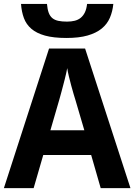

<svg xmlns="http://www.w3.org/2000/svg" viewBox="-20 -966 690 986"><path d="M497.1 0 448.2 -169.9H202.1L152.8 0H0L231.9 -716.8H417L649.9 0ZM413.1 -296.9 367.2 -453.1Q364.3 -461.9 358.4 -481.9Q352.5 -502 345.9 -526.1Q339.4 -550.3 333.5 -574.7Q327.6 -599.1 325.2 -616.2Q323.2 -605.5 320.1 -590.8Q316.9 -576.2 312.7 -559.8Q308.6 -543.5 304.2 -526.9Q299.8 -510.3 295.9 -495.6Q292 -481 288.8 -469.7Q285.6 -458.5 284.2 -453.1L238.8 -296.9ZM562 -945.8Q558.1 -906.7 544.2 -874.5Q530.3 -842.3 502.2 -819.3Q474.1 -796.4 429.9 -783.7Q385.7 -771 321.3 -771Q254.9 -771 211.2 -783.2Q167.5 -795.4 141.1 -818.1Q114.7 -840.8 102.8 -873Q90.8 -905.3 87.9 -945.8H221.2Q223.6 -918 230.2 -900.4Q236.8 -882.8 249 -872.8Q261.2 -862.8 279.8 -858.9Q298.3 -855 324.2 -855Q345.7 -855 363.5 -859.4Q381.3 -863.8 394.5 -874.5Q407.7 -885.3 416 -902.6Q424.3 -919.9 427.2 -945.8Z"/></svg>

Font: Droid Sans
Style: Bold
Weight: 700
Foundry: Ascender Corporation
Version: Version 1.00 build 112